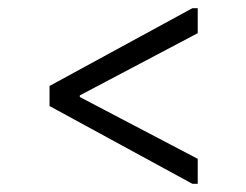

<svg xmlns="http://www.w3.org/2000/svg" viewBox="-20 -563 602 469"><path d="M463 -482 175 -330V-326L463 -175V-114H450L101 -304V-353L450 -543H463Z"/></svg>

Font: Be Vietnam Light
Style: Regular
Weight: 300
Designer: Gabriel Lam
Foundry: TypeRant
Version: Version 4.000